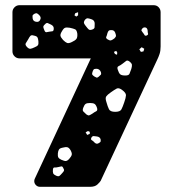

<svg xmlns="http://www.w3.org/2000/svg" viewBox="-20 -720 665 740"><path d="M134 0Q125 0 118.5 -6.5Q112 -13 112 -22Q112 -27 114 -31L330 -495H55Q44 -495 36 -503Q28 -511 28 -522V-673Q28 -684 36 -692Q44 -700 55 -700H572Q584 -700 591.5 -692Q599 -684 599 -673V-541Q599 -524 595 -512Q591 -500 586 -490L368 -23Q365 -18 355.5 -9Q346 0 327 0ZM281 -673 270 -669 267 -661 274 -656 281 -661ZM131 -662Q126 -667 122.5 -668.5Q119 -670 113 -667Q106 -663 105.5 -659.5Q105 -656 106 -648Q108 -638 119 -636Q131 -634 135 -644Q140 -653 131 -662ZM332 -646Q323 -649 318 -649.5Q313 -650 307 -643Q302 -635 304 -630Q306 -625 312 -618Q318 -610 322 -606.5Q326 -603 335 -606Q344 -609 344.5 -614.5Q345 -620 345 -629Q345 -642 332 -646ZM177 -625Q169 -629 164 -631Q159 -633 153 -626Q146 -620 147 -615Q148 -610 152 -601Q155 -595 159.5 -596Q164 -597 171 -598Q178 -599 182 -599.5Q186 -600 187 -607Q189 -619 177 -625ZM541 -614Q532 -616 527 -608Q524 -604 525.5 -601.5Q527 -599 530 -595Q535 -589 537 -585Q539 -581 545 -583Q552 -586 550.5 -590.5Q549 -595 549 -602Q548 -612 541 -614ZM278 -590Q276 -604 269.5 -607Q263 -610 249 -613Q237 -615 231 -613Q225 -611 219 -600Q212 -589 213 -582.5Q214 -576 223 -566Q232 -557 238.5 -554.5Q245 -552 257 -558Q270 -564 274.5 -570Q279 -576 278 -590ZM424 -594Q420 -605 407 -604Q401 -604 398.5 -601Q396 -598 394 -592Q392 -583 389.5 -578Q387 -573 395 -568Q403 -563 408 -564.5Q413 -566 421 -572Q427 -578 427 -582Q427 -586 424 -594ZM110 -583Q101 -586 97 -581.5Q93 -577 89 -569Q83 -559 79.5 -553.5Q76 -548 83 -540Q91 -531 97.5 -532Q104 -533 114 -538Q124 -542 126.5 -546.5Q129 -551 128 -561Q127 -572 124 -576.5Q121 -581 110 -583ZM536 -532 526 -538 517 -530 523 -520 533 -522ZM432 -517 428 -524 419 -520 423 -512 431 -509ZM479 -483Q471 -489 466 -485Q461 -481 453 -475Q444 -468 437 -465Q430 -462 434 -451Q438 -438 443.5 -433.5Q449 -429 463 -429Q476 -429 479 -435.5Q482 -442 486 -454Q489 -464 488.5 -470Q488 -476 479 -483ZM369 -442Q364 -455 351 -455Q343 -455 340.5 -451.5Q338 -448 336 -441Q334 -435 336 -432Q338 -429 344 -425Q349 -422 352 -421Q355 -420 360 -424Q366 -429 368.5 -432Q371 -435 369 -442ZM451 -373Q438 -383 429.5 -378.5Q421 -374 407 -364Q394 -355 389.5 -348.5Q385 -342 390 -327Q395 -309 400 -299Q405 -289 424 -289Q443 -289 448 -298.5Q453 -308 459 -326Q465 -343 465.5 -352.5Q466 -362 451 -373ZM354 -304Q350 -316 344.5 -319.5Q339 -323 327 -323Q315 -323 310 -319.5Q305 -316 301 -305Q297 -295 301 -290.5Q305 -286 313 -279Q320 -274 324 -275.5Q328 -277 336 -282Q344 -288 350.5 -291Q357 -294 354 -304ZM326 -212 319 -215 310 -210 316 -200 326 -204ZM368 -182Q366 -192 354 -194Q346 -195 341 -195.5Q336 -196 332 -189Q329 -182 334 -179.5Q339 -177 344 -171Q351 -164 358 -167Q364 -170 366.5 -172.5Q369 -175 368 -182ZM252 -141Q246 -151 239.5 -152.5Q233 -154 222 -151Q211 -149 207.5 -144Q204 -139 203 -129Q202 -118 205 -113Q208 -108 217 -104Q228 -99 234 -99.5Q240 -100 247 -108Q255 -117 256.5 -123.5Q258 -130 252 -141ZM223 -74Q220 -80 215.5 -78.5Q211 -77 204 -76Q196 -74 190.5 -74.5Q185 -75 184 -67Q183 -57 185 -52Q187 -47 196 -43Q205 -39 209 -42Q213 -45 219 -52Q225 -58 226.5 -62Q228 -66 223 -74Z"/></svg>

Font: Rubik Moonrocks
Style: Regular
Weight: 400
Designer: Hubert and Fischer, NaN
Foundry: Hubert and Fischer, NaN
Version: Version 2.200